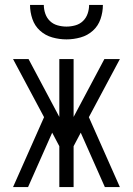

<svg xmlns="http://www.w3.org/2000/svg" viewBox="-20 -760 540 780"><path d="M406 0 308 -221 279 -166V0H221V-166L192 -221L94 0H33L159 -284L33 -520H96L221 -285V-520H279V-285L404 -520H467L341 -284L467 0ZM250 -600Q221 -600 192.5 -608Q164 -616 142.5 -635.5Q121 -655 111.5 -683Q102 -711 102 -740H158Q158 -722 164 -704.5Q170 -687 183 -674.5Q196 -662 214 -657Q232 -652 250 -652Q268 -652 286 -657Q304 -662 317 -674.5Q330 -687 336 -704.5Q342 -722 342 -740H398Q398 -711 388.5 -683Q379 -655 357.5 -635.5Q336 -616 307.5 -608Q279 -600 250 -600Z"/></svg>

Font: Iosevka Fixed SS04 Light
Style: Regular
Weight: 300
Monospace: yes
Designer: Belleve Invis
Foundry: Belleve Invis
Version: Version 32.5.0